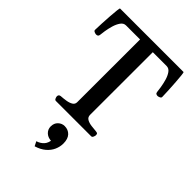

<svg xmlns="http://www.w3.org/2000/svg" viewBox="-285 -800 1201 1201"><g transform="rotate(45 315.5 -199.5)"><path d="M160.2 0Q151.9 0 147.7 -9.8Q143.6 -19.5 143.6 -24.9Q143.6 -41 159.7 -43Q182.6 -44.4 205.8 -48.1Q229 -51.8 244.4 -61.3Q259.8 -70.8 259.8 -88.9L260.3 -644.5H136.2Q115.2 -644.5 101.6 -625Q87.9 -605.5 79.8 -577.9Q71.8 -550.3 67.9 -524.9Q64 -499.5 63 -487.8Q62 -478.5 56.6 -475.1Q51.3 -471.7 43.5 -471.7Q38.1 -471.7 28.1 -475.8Q18.1 -480 18.6 -488.3Q19 -512.2 20.8 -546.6Q22.5 -581.1 24.9 -614.5Q27.3 -647.9 29.8 -670.4Q32.2 -692.9 35.2 -692.9H596.2Q599.1 -692.9 601.6 -670.4Q604 -647.9 606.4 -614.5Q608.9 -581.1 610.6 -546.6Q612.3 -512.2 612.8 -488.3Q612.8 -480 603 -475.8Q593.3 -471.7 587.9 -471.7Q580.1 -471.7 574.5 -475.1Q568.8 -478.5 567.9 -487.8Q566.9 -499.5 563 -524.9Q559.1 -550.3 551.3 -577.9Q543.5 -605.5 529.8 -625Q516.1 -644.5 495.1 -644.5H373L372.6 -90.3Q372.6 -69.3 388.9 -59.8Q405.3 -50.3 428.5 -47.4Q451.7 -44.4 471.2 -43Q481.4 -42 485.1 -39.1Q488.8 -36.1 488.8 -24.9Q488.8 -19.5 484.6 -9.8Q480.5 0 472.2 0ZM310.5 71.8Q341.8 71.8 361.8 92.8Q381.8 113.8 381.8 154.8Q381.8 183.6 369.6 211.2Q357.4 238.8 332 260.5Q306.6 282.2 266.6 294.4L251.5 264.6Q280.3 255.4 297.1 236.1Q314 216.8 316.4 182.1L324.7 197.8Q289.6 198.7 269.5 180.4Q249.5 162.1 249.5 135.7Q249.5 106.4 267.8 89.1Q286.1 71.8 310.5 71.8Z"/></g></svg>

Font: Gelasio Medium
Style: Regular
Weight: 500
Designer: Eben Sorkin
Foundry: Eben Sorkin
Version: Version 1.008